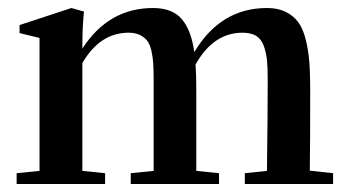

<svg xmlns="http://www.w3.org/2000/svg" viewBox="-20 -459 869 479"><path d="M21.5 0V-26.9L78.6 -32.7V-364.3L28.8 -376.5V-396.5L158.2 -439L189.5 -430.2Q185.5 -391.1 185.5 -347.7V-337.9Q251 -439 361.8 -439Q409.7 -439 433.3 -411.6Q457 -384.3 464.8 -329.1Q530.3 -439 646 -439Q672.9 -439 692.1 -429.7Q711.4 -420.4 723.4 -404.5Q735.4 -388.7 742.2 -362.3Q749 -335.9 751.5 -306.9Q753.9 -277.8 753.9 -237.3Q753.9 -99.6 752.9 -33.2L811 -26.9V0H590.8V-26.9L646 -32.7Q647.9 -180.2 647.9 -259.3Q647.9 -290.5 646 -309.6Q644 -328.6 637.7 -345.5Q631.3 -362.3 618.4 -369.9Q605.5 -377.4 585 -377.4Q512.2 -377.4 467.8 -297.9Q469.7 -272.9 469.7 -237.3V-32.7L526.4 -26.9V0H306.2V-26.9L363.3 -32.7V-259.3Q363.3 -284.2 362.3 -300.3Q361.3 -316.4 357.7 -332.5Q354 -348.6 347.2 -357.4Q340.3 -366.2 328.9 -371.8Q317.4 -377.4 300.8 -377.4Q229.5 -377.4 185.5 -301.8V-32.7L242.2 -26.9V0Z"/></svg>

Font: Elstob 14pt SemiBold
Style: Regular
Weight: 600
Designer: Peter S. Baker
Version: Version 1.015